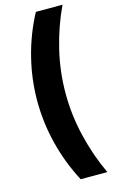

<svg xmlns="http://www.w3.org/2000/svg" viewBox="-145 -833 641 1086"><g transform="rotate(-15 175.0 -290.0)"><path d="M185 -780H341Q288 -668 258 -543Q228 -418 228 -290Q228 -163 258 -38Q288 87 341 200H185Q125 87 93.5 -38Q62 -163 62 -290Q62 -418 93.5 -543Q125 -668 185 -780Z"/></g></svg>

Font: Jost* Heavy
Style: Regular
Weight: 800
Version: Version 3.7